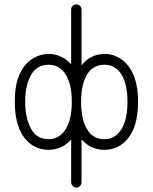

<svg xmlns="http://www.w3.org/2000/svg" viewBox="-20 -665 692 869"><path d="M326 184Q316 184 309 176.5Q302 169 302 159V-34Q301 -32 299 -30Q297 -28 295 -26Q256 13 199 13Q143 13 104 -26Q47 -82 47 -204Q47 -284 70 -331.5Q93 -379 128 -400Q163 -421 199 -421Q228 -421 252 -410.5Q276 -400 295 -381Q297 -380 299 -377.5Q301 -375 302 -373V-621Q302 -632 309 -638.5Q316 -645 326 -645Q336 -645 342.5 -638.5Q349 -632 349 -621V-369Q370 -396 397 -408.5Q424 -421 452 -421Q481 -421 505 -410.5Q529 -400 548 -381Q605 -324 605 -204Q605 -83 548 -26Q509 13 452 13Q396 13 357 -26Q355 -28 353 -30Q351 -32 349 -34V159Q349 169 342.5 176.5Q336 184 326 184ZM199 -35Q249 -35 277 -80Q305 -125 305 -204Q305 -306 261 -348Q237 -372 199 -372Q163 -372 137 -348Q117 -327 105.5 -290.5Q94 -254 94 -204Q94 -155 105.5 -118Q117 -81 137 -59Q163 -35 199 -35ZM452 -35Q502 -35 529.5 -80Q557 -125 557 -204Q557 -305 514 -348Q489 -372 452 -372Q416 -372 390 -348Q347 -305 347 -204Q347 -104 390 -59Q416 -35 452 -35Z"/></svg>

Font: Zen Kurenaido
Style: Regular
Weight: 400
Designer: Yoshimichi Ohira
Foundry: Positype
Version: Version 1.001